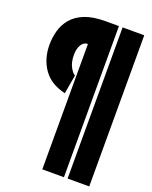

<svg xmlns="http://www.w3.org/2000/svg" viewBox="-171 -832 898 1134"><g transform="rotate(20 277.5 -265.0)"><path d="M398 210V-740H534V210ZM231 -377 210 -258Q116 -280 71.5 -344.5Q27 -409 27 -496Q27 -542 39 -585.5Q51 -629 80.5 -664Q110 -699 161 -719.5Q212 -740 291 -740H375V210H239V-578Q213 -578 198 -553Q183 -528 183 -491Q183 -442 200.5 -411.5Q218 -381 231 -377Z"/></g></svg>

Font: Georama ExtraCondensed Black
Style: Regular
Weight: 900
Width: 2
Designer: Jean-Baptiste Levee
Foundry: Production Type
Version: Version 1.000